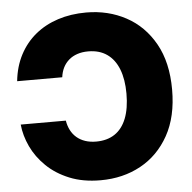

<svg xmlns="http://www.w3.org/2000/svg" viewBox="-53 -791 851 853"><g transform="rotate(-5 372.5 -364.0)"><path d="M361.8 10.3Q283.2 10.3 223.4 -14.2Q163.6 -38.6 121.8 -79.1Q80.1 -119.6 57.1 -168.5Q34.2 -217.3 29.3 -267.1H230.5Q234.4 -243.2 244.4 -223.9Q254.4 -204.6 270.5 -190.9Q286.6 -177.2 308.3 -169.9Q330.1 -162.6 356.9 -162.6Q405.8 -162.6 439.7 -185.1Q473.6 -207.5 491.5 -252.4Q509.3 -297.4 509.3 -363.3Q509.3 -426.8 491.7 -471.9Q474.1 -517.1 439.9 -541Q405.8 -564.9 356 -564.9Q329.1 -564.9 307.4 -557.6Q285.6 -550.3 269.8 -536.6Q253.9 -522.9 244.1 -503.7Q234.4 -484.4 231.4 -460.4H30.3Q37.1 -525.9 64.2 -577.4Q91.3 -628.9 134.8 -664.6Q178.2 -700.2 235.8 -719Q293.5 -737.8 361.8 -737.8Q460 -737.8 539.6 -694.8Q619.1 -651.9 666 -568.4Q712.9 -484.9 712.9 -363.3Q712.9 -242.7 666.5 -159.4Q620.1 -76.2 541 -33Q461.9 10.3 361.8 10.3Z"/></g></svg>

Font: Inter 17pt Black
Style: Regular
Weight: 900
Version: Version 4.001;git-66647c0bb